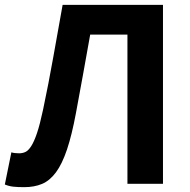

<svg xmlns="http://www.w3.org/2000/svg" viewBox="-28 -760 785 794"><path d="M72 14Q45 14 27 12Q9 10 -8 3L19 -130Q32 -126 51 -126Q65 -126 77 -131.5Q89 -137 101 -155.5Q113 -174 125 -209.5Q137 -245 150 -306Q173 -415 192 -522Q211 -629 231 -740H646V0H499V-617H345Q330 -532 315.5 -452.5Q301 -373 286 -292Q269 -201 249 -141.5Q229 -82 203.5 -47.5Q178 -13 146 0.5Q114 14 72 14Z"/></svg>

Font: Kinto Sans
Style: Bold
Weight: 700
Designer: Authors: Ryoko NISHIZUKA  (kana & ideographs); Paul D. Hunt (Latin, Greek & Cyrillic); Wenlong ZHANG  (bopomofo); Sandol
Foundry: Adobe Systems Incorporated, ookami Inc.
Version: Version 0.001